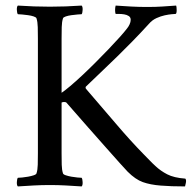

<svg xmlns="http://www.w3.org/2000/svg" viewBox="-20 -666 688 689"><path d="M159 -642Q188 -642 215.5 -643Q243 -644 273 -646Q277 -642 276.5 -630.5Q276 -619 273 -615Q269 -615 258 -614Q247 -613 236 -611.5Q225 -610 216 -607Q207 -604 206 -600Q202 -588 201.5 -568.5Q201 -549 201 -527V-333Q213 -341 232.5 -357.5Q252 -374 275 -395.5Q298 -417 322.5 -441.5Q347 -466 369 -489Q391 -512 409 -532Q427 -552 436 -564Q441 -570 445 -578.5Q449 -587 449 -595Q449 -604 442 -608.5Q435 -613 425.5 -614.5Q416 -616 407 -616Q398 -616 395 -616Q393 -621 393 -630Q393 -639 395 -646Q422 -644 451 -642.5Q480 -641 507 -641Q539 -641 561 -642.5Q583 -644 612 -646Q613 -644 613.5 -639Q614 -634 614 -629Q614 -624 613 -620Q612 -616 610 -616Q607 -616 596 -615Q585 -614 571 -611Q557 -608 541.5 -601Q526 -594 514 -580Q483 -546 455.5 -518Q428 -490 401.5 -464Q375 -438 347.5 -412Q320 -386 288 -355Q286 -352 288 -348Q346 -281 396.5 -221.5Q447 -162 495 -113Q506 -102 516.5 -91Q527 -80 538 -70Q556 -53 580 -40.5Q604 -28 645 -25Q649 -21 647 -10Q645 1 644 3Q593 3 557 0Q519 -3 492.5 -12.5Q466 -22 438 -50Q430 -58 410.5 -80Q391 -102 362 -134.5Q333 -167 296.5 -208.5Q260 -250 219 -297Q217 -300 210 -300Q205 -300 201 -298V-116Q201 -94 201.5 -75Q202 -56 206 -44Q207 -40 216 -37Q225 -34 236 -32Q247 -30 258 -29Q269 -28 273 -28Q276 -24 276.5 -12.5Q277 -1 273 3Q243 1 215.5 -0.5Q188 -2 159 -2Q130 -2 102 -0.5Q74 1 44 3Q40 -1 40.5 -12.5Q41 -24 44 -28Q49 -28 59.5 -29Q70 -30 81 -32Q92 -34 101 -37Q110 -40 111 -44Q115 -56 115.5 -75Q116 -94 116 -116V-527Q116 -549 115.5 -568.5Q115 -588 111 -600Q110 -604 101 -607Q92 -610 81 -611.5Q70 -613 59.5 -614Q49 -615 44 -615Q41 -619 40.5 -630.5Q40 -642 44 -646Q74 -644 102 -643Q130 -642 159 -642Z"/></svg>

Font: Vermiglione
Style: Regular
Weight: 400
Version: Version 1.000